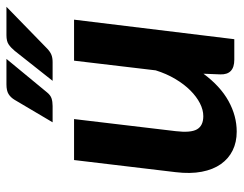

<svg xmlns="http://www.w3.org/2000/svg" viewBox="-98 -631 737 581"><g transform="rotate(-90 270.5 -340.5)"><path d="M200.7 -484.9 164.1 -177.2Q158.7 -131.8 169.7 -112.8Q180.7 -93.8 209.5 -93.8Q228.5 -93.8 248.5 -104Q268.6 -114.3 287.4 -133.1Q306.2 -151.9 322 -178.5Q337.9 -205.1 348.1 -237.8L377.4 -484.9H501.5L442.4 0H380.4Q334.5 0 335.9 -42.5L337.9 -93.3Q300.3 -42.5 255.4 -17.6Q210.4 7.3 162.6 7.3Q130.9 7.3 106 -4.9Q81.1 -17.1 64.5 -40.5Q47.9 -64 41.3 -98.4Q34.7 -132.8 40 -177.2L76.7 -484.9ZM540.5 -689.5 414.1 -566.4Q404.3 -557.1 395.3 -553.5Q386.2 -549.8 373 -549.8H316.4L407.2 -664.6Q416.5 -675.8 426.3 -682.6Q436 -689.5 454.6 -689.5ZM382.8 -689.5 281.2 -566.4Q272.9 -556.2 263.2 -553Q253.4 -549.8 240.2 -549.8H190.9L258.8 -664.6Q266.1 -676.8 276.4 -683.1Q286.6 -689.5 305.7 -689.5Z"/></g></svg>

Font: Carlito
Style: Bold Italic
Weight: 700
Italic angle: -7°
Designer: Lukasz Dziedzic
Foundry: tyPoland Lukasz Dziedzic
Version: Version 1.104